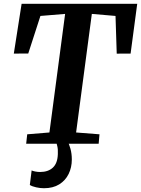

<svg xmlns="http://www.w3.org/2000/svg" viewBox="-20 -763 748 1019"><path d="M118.9 0 124.4 -50.2 242.3 -59.9 325.6 -689.2 194.5 -678.4 129.9 -478.9 53.3 -478.6 94.7 -743H708.3L673.1 -478.6L599.5 -478.3L593.1 -678.4L467.4 -689.2L383.9 -59.9L508 -50.2L503.6 0ZM308.4 -15.6 337.4 -13.6Q346.7 0.1 353.9 26.3Q361.2 52.6 361.2 83.5Q361.2 125.7 344.2 160.4Q327.2 195.1 294.3 215.5Q261.3 236 213 236Q193.5 236 172.1 231.2Q150.6 226.5 138.3 218.7L147.9 141.5Q153.9 144.7 166.8 147.2Q179.8 149.8 192.9 149.8Q235.6 149.8 260.6 126.6Q285.6 103.3 287 54.5Q288.2 28.8 284.2 13.3Q280.2 -2.2 277.3 -13.6Z"/></svg>

Font: Merriweather 7pt Light
Style: Italic
Weight: 300
Italic angle: -7.8°
Designer: Eben Sorkin
Foundry: Eben Sorkin
Version: Version 2.200;gftools[0.9.31]